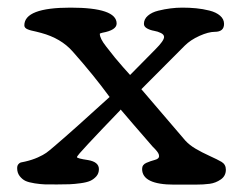

<svg xmlns="http://www.w3.org/2000/svg" viewBox="-20 -488 662 508"><path d="M414.1 -390.1Q414.1 -396.5 405.8 -400.6Q397.5 -404.8 387.5 -406.5Q377.4 -408.2 369.1 -412.8Q360.8 -417.5 360.8 -424.8Q360.8 -437.5 371.3 -446.5Q381.8 -455.6 398.7 -459.7Q415.5 -463.9 431.2 -465.8Q446.8 -467.8 462.4 -467.8Q481.4 -467.8 499 -466.1Q516.6 -464.4 534.2 -460Q551.8 -455.6 562.3 -446.5Q572.8 -437.5 572.8 -424.8Q572.8 -403.8 548.3 -403.8Q531.7 -403.8 507.8 -393.1Q483.9 -382.3 468.8 -367.2L354 -252L470.2 -116.2Q481.4 -104 497.6 -94.5Q513.7 -85 534.7 -75.4Q555.7 -65.9 566.4 -59.6Q577.6 -52.7 577.6 -39.1Q577.6 -22.5 564.2 -13.2Q550.8 -3.9 534.9 -1.7Q519 0.5 496.1 0.5H440.9Q356 0.5 356 -41Q356 -52.2 367.2 -57.1Q378.4 -62 389.6 -64.9Q400.9 -67.9 400.9 -74.7Q400.9 -79.1 398.4 -83.3Q396 -87.4 390.1 -93.8L384.3 -99.6Q322.3 -170.9 299.3 -198.2Q299.3 -197.3 290.5 -188.5Q248.5 -145 213.4 -107.4Q183.6 -75.7 183.6 -72.3Q183.6 -68.8 212.9 -64.5Q241.7 -59.6 241.7 -40.5Q241.7 -29.3 234.9 -21.5Q228 -13.7 218.8 -9.5Q209.5 -5.4 193.1 -3.2Q176.8 -1 164.1 -0.5Q151.4 0 131.8 0H127.4Q108.9 0 98.4 -0.2Q87.9 -0.5 71.8 -2.9Q55.7 -5.4 47.1 -9.5Q38.6 -13.7 32 -22.2Q25.4 -30.8 25.4 -43Q25.4 -49.8 28.6 -53.5Q31.7 -57.1 34.9 -58.1Q38.1 -59.1 46.4 -60.5Q65.4 -64.9 80.1 -71.5Q94.7 -78.1 102.5 -83.7Q110.4 -89.4 124.5 -101.6Q173.8 -143.6 270 -231.4Q227.1 -290 172.4 -351.6Q141.6 -386.7 88.9 -400.9Q84 -402.3 75.7 -404.3Q67.4 -406.2 63 -407.2Q58.6 -408.2 53.7 -410.2Q48.8 -412.1 46.6 -414.8Q44.4 -417.5 44.4 -420.9Q44.4 -467.8 166.5 -467.8Q288.6 -467.8 288.6 -425.8Q288.6 -408.2 251 -401.4Q244.1 -399.9 244.1 -398.4Q244.1 -386.2 260.7 -365.2L284.2 -335.4Q307.1 -308.1 324.2 -289.6L391.1 -357.4Q414.1 -380.4 414.1 -390.1Z"/></svg>

Font: Corben
Style: Regular
Weight: 400
Designer: vernon adams
Foundry: vernon adams
Version: Version 1.100